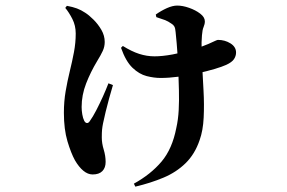

<svg xmlns="http://www.w3.org/2000/svg" viewBox="-20 -596 1040 696"><path d="M216.6 -567.3 222.5 -574.9Q243.5 -571.1 258.8 -565.4Q274.1 -559.7 288.6 -550Q301.8 -541.8 318.6 -525.2Q335.5 -508.5 347.6 -487.6Q359.6 -466.8 359.6 -443.9Q359.6 -426.8 352.5 -411.4Q345.4 -396 332.2 -374.6Q308.2 -334.7 292.1 -293.1Q275.9 -251.4 275.9 -208Q275.9 -195.1 278.3 -181.3Q280.6 -167.5 285.4 -157.9Q289.6 -150.3 295.2 -150Q300.8 -149.6 305.6 -157.1Q316.7 -172.5 328.8 -195.9Q340.9 -219.3 352.8 -245.5Q364.6 -271.7 373.1 -294L389.4 -287.5Q382.6 -264.4 375.6 -239.4Q368.6 -214.3 363.1 -191.2Q357.6 -168 353.6 -149.2Q351.1 -136.9 350 -126.1Q349 -115.3 349 -97.5Q349 -76.4 356 -53.6Q362.9 -30.8 362.9 -8.9Q362.9 12.1 351.1 24.2Q339.2 36.4 315.9 36.4Q298.4 36.4 282.2 23Q266 9.7 251.7 -14.9Q237.5 -40.6 224.5 -83.9Q211.6 -127.2 211.6 -187.2Q211.6 -228.3 218 -265.5Q224.4 -302.6 233 -337.8Q241.7 -373 248.1 -407Q254.5 -441 254.5 -474.6Q254.5 -503.4 242.2 -527.5Q229.8 -551.6 216.6 -567.3ZM418.7 -422.7 425.3 -429.4Q457 -409.6 484.5 -400.7Q512 -391.8 540.1 -391.8Q568.4 -391.8 605.3 -398.6Q642.3 -405.4 677.7 -416.1Q713 -426.8 735 -436.5Q753.4 -444.8 760.5 -448.1Q767.7 -451.4 770.2 -451.4Q795.1 -451.4 815.4 -438.8Q835.7 -426.1 835.7 -405.6Q835.7 -392.9 828.2 -381.6Q820.6 -370.3 800.1 -360.9Q784.8 -353.9 757.3 -345.8Q729.7 -337.6 695.7 -330.1Q661.6 -322.6 627 -318Q592.4 -313.4 561.9 -313.4Q538.5 -313.4 511.5 -320.2Q484.5 -327.1 460.1 -350.5Q435.8 -373.9 418.7 -422.7ZM546.7 -533.9 544.7 -543.4Q564 -557.1 584.9 -566.5Q605.8 -575.8 622.4 -575.8Q642.2 -575.8 665.5 -567.6Q688.9 -559.4 705.7 -546.6Q722.6 -533.7 722.6 -518.6Q722.6 -508.8 718.1 -498.3Q713.5 -487.8 712.1 -467.8Q709.9 -444.6 710.9 -412.7Q711.9 -380.7 712.9 -358.9Q714.9 -317 717.8 -266.9Q720.6 -216.9 718.3 -169.6Q716 -122.4 703.6 -88Q686.3 -37.1 652.6 -4.3Q619 28.5 572.7 47.9Q526.4 67.4 470.6 80.6L465.3 69.8Q526.2 36.2 565.3 -9.9Q604.4 -56 619.1 -132.1Q626 -162.7 627.8 -197.2Q629.6 -231.6 628.6 -268.2Q627.6 -304.7 626.4 -341.3Q626.1 -364.5 624.2 -389.8Q622.4 -415.1 620.5 -438.8Q618.6 -462.5 616.6 -479.6Q615.6 -493.3 612 -499.9Q608.4 -506.4 601.6 -510.2Q589.6 -519 576.4 -523.8Q563.1 -528.6 546.7 -533.9Z"/></svg>

Font: Noto Serif JP
Style: Regular
Weight: 200
Designer: Ryoko NISHIZUKA 西塚涼子 (kana & ideographs); Frank Grießhammer (Latin, Greek & Cyrillic); Wenlong ZHANG 张文龙 (bopomofo); San
Foundry: Adobe
Version: Version 2.001;hotconv 1.1.0;makeotfexe 2.6.0